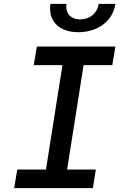

<svg xmlns="http://www.w3.org/2000/svg" viewBox="-20 -970 640 990"><path d="M384 -804C485 -804 562 -862 575 -950H489C482 -902 444 -870 393 -870C344 -870 316 -902 323 -950H240C227 -862 284 -804 384 -804ZM53 0H459L474 -96H326L411 -634H559L575 -730H170L154 -634H302L217 -96H69Z"/></svg>

Font: JetBrains Mono SemiBold
Style: Italic
Weight: 472
Italic angle: -9°
Monospace: yes
Designer: Philipp Nurullin, Konstantin Bulenkov
Foundry: JetBrains
Version: Version 2.305